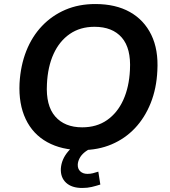

<svg xmlns="http://www.w3.org/2000/svg" viewBox="-20 -735 844 953"><path d="M385 10Q286 10 214.5 -29.5Q143 -69 107.5 -144Q72 -219 77 -322Q82 -410 110.5 -482Q139 -554 188.5 -606Q238 -658 304.5 -686.5Q371 -715 453 -715Q554 -715 624.5 -675.5Q695 -636 731 -562Q767 -488 761 -384Q757 -296 728 -223.5Q699 -151 650 -99Q601 -47 534 -18.5Q467 10 385 10ZM388 -103Q460 -103 511.5 -139Q563 -175 592 -239Q621 -303 625 -388Q631 -495 584.5 -548.5Q538 -602 449 -602Q378 -602 326.5 -566.5Q275 -531 246 -467.5Q217 -404 213 -318Q207 -211 254 -157Q301 -103 388 -103ZM388 198Q336 198 308 172Q280 146 282 102Q285 56 318 17Q351 -22 401 -42L435 0Q414 9 398.5 22Q383 35 375 50.5Q367 66 366 81Q365 103 378.5 115.5Q392 128 414 128Q428 128 440.5 125Q453 122 468 117L478 181Q456 188 435 193Q414 198 388 198Z"/></svg>

Font: Nunito Sans 10pt
Style: Bold Italic
Weight: 700
Italic angle: -9°
Designer: Vernon Adams
Foundry: Vernon Adams
Version: Version 3.101;gftools[0.9.27]